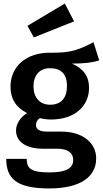

<svg xmlns="http://www.w3.org/2000/svg" viewBox="-20 -840 577 1078"><path d="M134 -695 170 -630 396 -720 344 -820ZM505 -603C465 -582 429 -566 397 -557C364 -548 325 -544 278 -544C271 -544 265 -544 258 -544C130 -544 39 -469 39 -354C39 -286 68 -238 132 -205C93 -181 70 -144 70 -107C70 -48 121 -5 221 -5H301C360 -5 391 18 391 58C391 103 355 128 258 128C154 128 130 106 130 52H15C15 162 72 218 256 218C427 218 520 156 520 49C520 -38 443 -101 327 -101H246C203 -101 182 -113 182 -138C182 -154 189 -167 204 -177C222 -172 243 -169 267 -169C399 -169 480 -244 480 -347C480 -412 449 -454 384 -483C452 -483 503 -489 537 -501ZM260 -457C324 -457 356 -424 356 -357C356 -290 323 -252 262 -252C203 -252 168 -292 168 -356C168 -417 203 -457 260 -457Z"/></svg>

Font: Fira Sans Medium
Style: Regular
Weight: 500
Designer: Carrois Corporate & Edenspiekermann AG
Foundry: Carrois Corporate GbR & Edenspiekermann AG
Version: Version 4.203